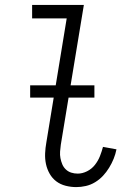

<svg xmlns="http://www.w3.org/2000/svg" viewBox="-20 -755 540 783"><path d="M291 8Q269 8 247.5 2.5Q226 -3 209.5 -15.5Q193 -28 182.5 -46.5Q172 -65 167.5 -86Q163 -107 164 -129.5Q165 -152 169 -174L252 -680H111V-735H322L228 -165Q226 -151 225 -137Q224 -123 226.5 -110Q229 -97 234 -85Q239 -73 248.5 -64Q258 -55 270.5 -51Q283 -47 297 -47Q316 -47 335 -56.5Q354 -66 367 -82.5Q380 -99 387.5 -118Q395 -137 400 -156L455 -146Q451 -126 443.5 -107.5Q436 -89 425 -71Q414 -53 400 -38Q386 -23 368 -12Q350 -1 330 3.5Q310 8 291 8ZM103 -357V-407H365V-357Z"/></svg>

Font: Iosevka Light
Style: Italic
Weight: 300
Italic angle: -9°
Monospace: yes
Designer: Belleve Invis
Foundry: Belleve Invis
Version: Version 32.5.0; ttfautohint (v1.8.4)